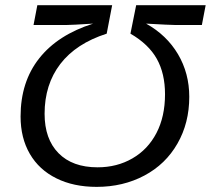

<svg xmlns="http://www.w3.org/2000/svg" viewBox="-20 -708 811 738"><path d="M351.6 10.3Q262.7 10.3 196.8 -22.5Q130.4 -55.2 94.7 -116.5Q59.1 -177.7 59.1 -260.3Q59.1 -393.1 130.6 -483.6Q202.1 -574.2 337.9 -617.2Q297.9 -614.7 271.5 -613.3Q245.1 -611.8 232.9 -611.8H108.9L123.5 -688H411.1L390.1 -578.6Q272.5 -541 211.9 -462.2Q151.4 -383.3 151.4 -270.5Q151.4 -173.8 204.8 -119.4Q258.3 -64.9 355 -64.9Q429.7 -64.9 488.8 -99.1Q548.3 -133.3 581.3 -196.5Q614.3 -259.8 614.3 -345.7Q614.3 -425.3 582.8 -481.7Q551.3 -538.1 481.4 -578.6L503.4 -688H770.5L755.9 -611.8H656.7Q644 -611.8 615.2 -613.3Q586.4 -614.7 541.5 -617.2Q620.6 -573.2 664.1 -499.8Q707.5 -426.3 707.5 -335.9Q707.5 -235.4 662.1 -156.2Q616.7 -76.7 534.9 -33.2Q453.1 10.3 351.6 10.3Z"/></svg>

Font: Arimo
Style: Italic
Weight: 400
Italic angle: -12°
Designer: Steve Matteson
Foundry: Monotype Imaging Inc.
Version: Version 1.33